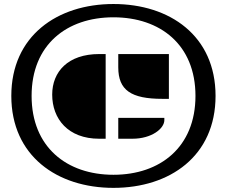

<svg xmlns="http://www.w3.org/2000/svg" viewBox="-20 -766 1125 952"><path d="M36.1 -290.5C36.1 7.3 263.7 165.5 542.5 165.5C822.8 165.5 1048.8 7.3 1048.8 -290.5C1048.8 -587.9 822.8 -746.1 542.5 -746.1C263.7 -746.1 36.1 -587.9 36.1 -290.5ZM136.7 -290.5C136.7 -544.4 311 -680.2 542.5 -680.2C774.4 -680.2 949.2 -544.4 949.2 -290.5C949.2 -36.6 774.4 100.6 542.5 100.6C311 100.6 136.7 -36.6 136.7 -290.5ZM566.4 -432.1C566.4 -318.8 629.9 -275.9 785.2 -275.9H817.4V-498H566.4ZM238.8 -296.9C238.8 -176.8 317.4 -78.1 471.7 -78.1H503.9V-498H471.7C317.4 -498 238.8 -410.6 238.8 -296.9ZM566.4 -78.1H636.2C732.9 -78.1 794.9 -128.9 794.9 -170.4V-181.6H566.4Z"/></svg>

Font: Plaster
Style: Regular
Weight: 400
Designer: Eben Sorkin
Foundry: Eben Sorkin
Version: Version 1.007